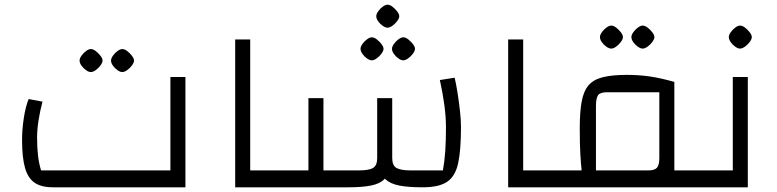

<svg xmlns="http://www.w3.org/2000/svg" viewBox="-20 -798 3312 818"><path d="M206 0Q156 0 127.5 -19.5Q99 -39 86.5 -83Q74 -127 74 -203Q74 -247 81.5 -295.5Q89 -344 102 -376L161 -365Q150 -323 144 -284Q138 -245 138 -212Q138 -168 142 -134.5Q146 -101 155 -72H706V-470H770V0ZM367 -491Q358 -491 346.5 -499Q335 -507 327 -518.5Q319 -530 319 -540Q319 -549 327 -560.5Q335 -572 346.5 -580.5Q358 -589 367 -589Q377 -589 388 -580.5Q399 -572 408 -560.5Q417 -549 417 -540Q417 -531 408 -519Q399 -507 387.5 -499Q376 -491 367 -491ZM501 -491Q492 -491 480.5 -499Q469 -507 461 -518.5Q453 -530 453 -540Q453 -549 461 -560.5Q469 -572 480.5 -580.5Q492 -589 501 -589Q511 -589 522 -580.5Q533 -572 542 -560.5Q551 -549 551 -540Q551 -531 542 -519Q533 -507 521.5 -499Q510 -491 501 -491Z M982 0V-630H1046V-72H1152V0ZM1152 0V-72Q1165 -72 1168.5 -62.5Q1172 -53 1172 -36Q1172 -20 1168.5 -10Q1165 0 1152 0Z M1781 0Q1719 0 1681 -7.5Q1643 -15 1622.5 -34Q1602 -53 1594.5 -87.5Q1587 -122 1587 -175V-380H1651V-125Q1651 -93 1669 -82.5Q1687 -72 1730 -72H1867Q1874 -111 1877 -154.5Q1880 -198 1880 -255Q1880 -300 1873 -351.5Q1866 -403 1854 -457L1917 -467Q1923 -442 1929 -404.5Q1935 -367 1939.5 -327Q1944 -287 1944 -257Q1944 -159 1932 -103Q1920 -47 1885 -23.5Q1850 0 1781 0ZM1152 0V-72H1294V-380H1358V0ZM1358 0V-72H1508Q1552 -72 1569.5 -82.5Q1587 -93 1587 -125V-380H1651V-175Q1651 -122 1643.5 -87.5Q1636 -53 1617 -34Q1598 -15 1560.5 -7.5Q1523 0 1463 0ZM1152 0Q1139 0 1135.5 -10Q1132 -20 1132 -36Q1132 -53 1135.5 -62.5Q1139 -72 1152 -72ZM1564 -541Q1555 -541 1543.5 -549Q1532 -557 1524 -568.5Q1516 -580 1516 -590Q1516 -599 1524 -610.5Q1532 -622 1543.5 -630.5Q1555 -639 1564 -639Q1574 -639 1585 -630.5Q1596 -622 1605 -610.5Q1614 -599 1614 -590Q1614 -581 1605 -569Q1596 -557 1584.5 -549Q1573 -541 1564 -541ZM1698 -541Q1689 -541 1677.5 -549Q1666 -557 1658 -568.5Q1650 -580 1650 -590Q1650 -599 1658 -610.5Q1666 -622 1677.5 -630.5Q1689 -639 1698 -639Q1708 -639 1719 -630.5Q1730 -622 1739 -610.5Q1748 -599 1748 -590Q1748 -581 1739 -569Q1730 -557 1718.5 -549Q1707 -541 1698 -541ZM1631 -680Q1622 -680 1610.5 -688Q1599 -696 1591 -707.5Q1583 -719 1583 -729Q1583 -738 1591 -749.5Q1599 -761 1610.5 -769.5Q1622 -778 1631 -778Q1641 -778 1652 -769.5Q1663 -761 1672 -749.5Q1681 -738 1681 -729Q1681 -720 1672 -708Q1663 -696 1651.5 -688Q1640 -680 1631 -680Z M2145 0V-630H2209V-72H2315V0ZM2315 0V-72Q2328 -72 2331.5 -62.5Q2335 -53 2335 -36Q2335 -20 2331.5 -10Q2328 0 2315 0Z M2853 0V-72H2960V0ZM2315 0V-72H2458Q2455 -99 2452.5 -140.5Q2450 -182 2450 -252Q2450 -320 2458 -364.5Q2466 -409 2487 -434Q2508 -459 2548 -469Q2588 -479 2650 -479Q2701 -479 2747 -472.5Q2793 -466 2853 -449V0ZM2519 -72H2742Q2769 -72 2779 -83.5Q2789 -95 2789 -125V-405H2566Q2538 -405 2528.5 -393Q2519 -381 2519 -346ZM2315 0Q2302 0 2298.5 -10Q2295 -20 2295 -36Q2295 -53 2298.5 -62.5Q2302 -72 2315 -72ZM2960 0V-72Q2972 -72 2976 -62.5Q2980 -53 2980 -36Q2980 -20 2976 -10Q2972 0 2960 0ZM2584 -591Q2575 -591 2563.5 -599Q2552 -607 2544 -618.5Q2536 -630 2536 -640Q2536 -649 2544 -660.5Q2552 -672 2563.5 -680.5Q2575 -689 2584 -689Q2594 -689 2605 -680.5Q2616 -672 2625 -660.5Q2634 -649 2634 -640Q2634 -631 2625 -619Q2616 -607 2604.5 -599Q2593 -591 2584 -591ZM2718 -591Q2709 -591 2697.5 -599Q2686 -607 2678 -618.5Q2670 -630 2670 -640Q2670 -649 2678 -660.5Q2686 -672 2697.5 -680.5Q2709 -689 2718 -689Q2728 -689 2739 -680.5Q2750 -672 2759 -660.5Q2768 -649 2768 -640Q2768 -631 2759 -619Q2750 -607 2738.5 -599Q2727 -591 2718 -591Z M2960 0V-72H3140L3102 -34V-470H3166V0ZM2960 0Q2947 0 2943.5 -10Q2940 -20 2940 -36Q2940 -53 2943.5 -62.5Q2947 -72 2960 -72ZM3133 -591Q3124 -591 3112.5 -599Q3101 -607 3093 -618.5Q3085 -630 3085 -640Q3085 -649 3093 -660.5Q3101 -672 3112.5 -680.5Q3124 -689 3133 -689Q3143 -689 3154 -680.5Q3165 -672 3174 -660.5Q3183 -649 3183 -640Q3183 -631 3174 -619Q3165 -607 3153.5 -599Q3142 -591 3133 -591Z"/></svg>

Font: Changa ExtraLight Light
Style: Regular
Weight: 300
Version: Version 3.002; ttfautohint (v1.8.2)